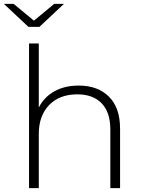

<svg xmlns="http://www.w3.org/2000/svg" viewBox="-43 -965 736 985"><path d="M573 -305V0H523V-301Q523 -389 478.5 -435Q434 -481 354 -481Q262 -481 209 -426Q156 -371 156 -278V0H106V-742H156V-413Q183 -467 236 -496.5Q289 -526 361 -526Q459 -526 516 -469Q573 -412 573 -305ZM285 -945 159 -827H103L-23 -945H27L131 -859L235 -945Z"/></svg>

Font: Montserrat Alternates Light
Style: Regular
Weight: 300
Designer: Julieta Ulanovsky
Foundry: Julieta Ulanovsky
Version: Version 7.200